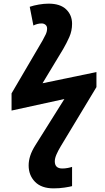

<svg xmlns="http://www.w3.org/2000/svg" viewBox="-20 -787 571 1047"><path d="M272 240.2Q206.1 240.2 171.1 204.6Q136.2 168.9 136.2 115.2Q136.2 89.4 144.8 62.7Q153.3 36.1 172.9 4.9L331.1 -247.1L43 -184.1V-277.8L211.9 -565.9Q221.7 -583 229.2 -599.1Q236.8 -615.2 236.8 -631.8Q236.8 -644.5 228 -651.9Q219.2 -659.2 207 -659.2Q184.6 -659.2 162.1 -647.9L142.1 -750Q163.6 -757.3 191.7 -762.2Q219.7 -767.1 245.1 -767.1Q308.1 -767.1 340.6 -736.1Q373 -705.1 373 -657.2Q373 -618.7 357.9 -584.7Q342.8 -550.8 324.2 -519L211.9 -333L505.9 -394V-312L311 11.2Q297.4 33.7 288.1 54.9Q278.8 76.2 278.8 92.8Q278.8 131.8 319.8 131.8Q335 131.8 349.9 128.9Q364.7 126 373 123V228Q360.8 231.4 332.5 235.8Q304.2 240.2 272 240.2Z"/></svg>

Font: Open Sans
Style: Bold Italic
Weight: 700
Italic angle: -12°
Designer: Monotype Design Team
Foundry: Monotype Imaging Inc.
Version: Version 3.003; ttfautohint (v1.8.4)